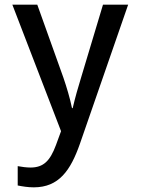

<svg xmlns="http://www.w3.org/2000/svg" viewBox="-20 -559 603 824"><path d="M125 245C233 245 283 172 323 58L530 -539H422L328 -226C316 -187 302 -139 292 -95H289C280 -139 266 -185 252 -226L140 -539H33L242 4L220 64C195 131 167 160 111 160C93 160 72 157 56 154V237C76 241 100 245 125 245Z"/></svg>

Font: Noto Sans Mono SemiCondensed Medium
Style: Regular
Weight: 500
Width: 4
Designer: Monotype Design Team
Foundry: Monotype Imaging Inc.
Version: Version 2.014